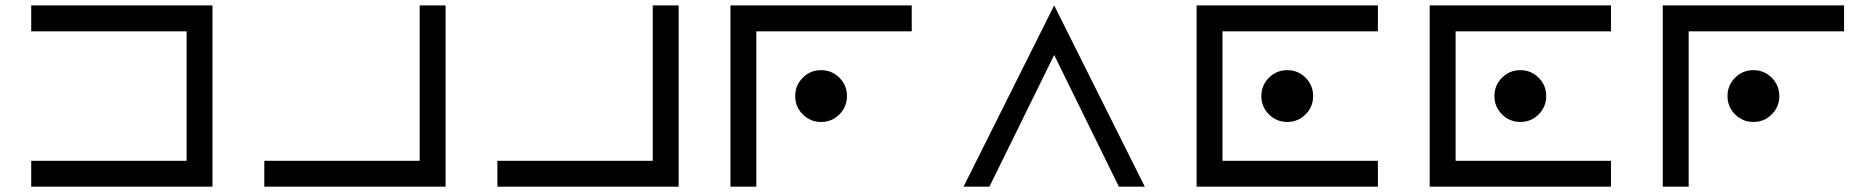

<svg xmlns="http://www.w3.org/2000/svg" viewBox="-20 -704 7071 724"><path d="M97.7 0V-97.7H683.6V-585.9H97.7V-683.6H781.2V0Z M976.6 0V-97.7H1562.5V-683.6H1660.2V0Z M1855.5 0V-97.7H2441.4V-683.6H2539.1V0Z M3418 -683.6V-585.9H2832V0H2734.4V-683.6ZM3076.2 -244.1Q3035.6 -244.1 3007.1 -272.7Q2978.5 -301.3 2978.5 -341.8Q2978.5 -382.3 3007.1 -410.9Q3035.6 -439.5 3076.2 -439.5Q3116.7 -439.5 3145.3 -410.9Q3173.8 -382.3 3173.8 -341.8Q3173.8 -301.3 3145.3 -272.7Q3116.7 -244.1 3076.2 -244.1Z M3955.1 -683.6 4296.9 0H4199.2L3955.1 -496.6L3710.9 0H3613.3Z M5175.8 -683.6V-585.9H4589.8V-97.7H5175.8V0H4492.2V-683.6ZM4834 -244.1Q4793.5 -244.1 4764.9 -272.7Q4736.3 -301.3 4736.3 -341.8Q4736.3 -382.3 4764.9 -410.9Q4793.5 -439.5 4834 -439.5Q4874.5 -439.5 4903.1 -410.9Q4931.6 -382.3 4931.6 -341.8Q4931.6 -301.3 4903.1 -272.7Q4874.5 -244.1 4834 -244.1Z M6054.7 -683.6V-585.9H5468.8V-97.7H6054.7V0H5371.1V-683.6ZM5712.9 -244.1Q5672.4 -244.1 5643.8 -272.7Q5615.2 -301.3 5615.2 -341.8Q5615.2 -382.3 5643.8 -410.9Q5672.4 -439.5 5712.9 -439.5Q5753.4 -439.5 5782 -410.9Q5810.5 -382.3 5810.5 -341.8Q5810.5 -301.3 5782 -272.7Q5753.4 -244.1 5712.9 -244.1Z M6933.6 -683.6V-585.9H6347.7V0H6250V-683.6ZM6591.8 -244.1Q6551.3 -244.1 6522.7 -272.7Q6494.1 -301.3 6494.1 -341.8Q6494.1 -382.3 6522.7 -410.9Q6551.3 -439.5 6591.8 -439.5Q6632.3 -439.5 6660.9 -410.9Q6689.5 -382.3 6689.5 -341.8Q6689.5 -301.3 6660.9 -272.7Q6632.3 -244.1 6591.8 -244.1Z"/></svg>

Font: BabelStone Pigpen
Style: Regular
Weight: 400
Designer: Andrew West
Foundry: BabelStone
Version: Version 1.02 November 6, 2013